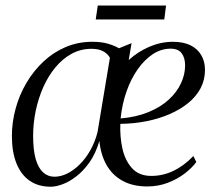

<svg xmlns="http://www.w3.org/2000/svg" viewBox="-20 -680 797 710"><path d="M466.5 -520.5 456 -458Q489.5 -488.5 531.5 -506.8Q573.5 -525 618.5 -525.5Q657.5 -525.5 683.8 -512.8Q710 -500 724 -476.5Q738 -453 738 -421.5Q738 -384.5 721.8 -353.8Q705.5 -323 676 -299Q646.5 -275 607.2 -258Q568 -241 521.8 -231.8Q475.5 -222.5 425 -222Q423 -175.5 432.5 -131.5Q442 -87.5 467.8 -58.5Q493.5 -29.5 539.5 -29.5Q582.5 -29.5 621.5 -48.2Q660.5 -67 695 -103L706 -81Q690 -59 662.5 -38Q635 -17 599.8 -3.8Q564.5 9.5 525 9.5Q471 9.5 433 -11.5Q395 -32.5 373.8 -70.2Q352.5 -108 347.5 -158.5Q333.5 -111.5 310.8 -79.5Q288 -47.5 262.2 -27.8Q236.5 -8 211.8 1.2Q187 10.5 167.5 10.5Q121.5 10.5 89.5 -11.8Q57.5 -34 40.8 -76Q24 -118 24 -177Q24 -228 37.8 -278.5Q51.5 -329 77.8 -373.5Q104 -418 140.5 -452.2Q177 -486.5 222.8 -506Q268.5 -525.5 321.5 -525.5Q354.5 -525.5 378.8 -518.5Q403 -511.5 420 -501.5ZM340.5 -190.5 386.5 -466.5Q377.5 -482 360.8 -490.8Q344 -499.5 318.5 -499.5Q278.5 -499.5 245 -481.2Q211.5 -463 185 -431Q158.5 -399 140.2 -358Q122 -317 112.2 -270.8Q102.5 -224.5 102.5 -177.5Q102.5 -124.5 112.2 -91.2Q122 -58 139.8 -42.2Q157.5 -26.5 181.5 -26.5Q204.5 -26.5 228.5 -38.2Q252.5 -50 274.5 -71.8Q296.5 -93.5 313.8 -123.8Q331 -154 340.5 -190.5ZM611 -500Q576 -500 545.2 -479.8Q514.5 -459.5 489.5 -424.2Q464.5 -389 448 -342.2Q431.5 -295.5 426 -242Q484.5 -247 529.2 -265.5Q574 -284 604 -311.5Q634 -339 649.2 -371.8Q664.5 -404.5 664.5 -438Q664.5 -466 651.8 -483Q639 -500 611 -500ZM341.5 -659.5H594L587.5 -608H334Z"/></svg>

Font: Merriweather 120pt Light
Style: Italic
Weight: 300
Italic angle: -7.8°
Version: Version 2.101